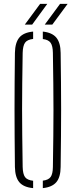

<svg xmlns="http://www.w3.org/2000/svg" viewBox="-20 -967 390 991"><path d="M151 4Q102 -0.5 80 -26.2Q58 -52 57 -105Q56 -191.5 55.5 -263.8Q55 -336 55 -403.2Q55 -470.5 55.5 -541Q56 -611.5 57 -694Q58 -747.5 80 -773.5Q102 -799.5 151 -804V-766Q120.5 -762.5 109.2 -746.5Q98 -730.5 97 -694Q95.5 -606.5 94.8 -537.5Q94 -468.5 94 -404.2Q94 -340 94.8 -268.8Q95.5 -197.5 97 -105Q98 -68.5 109.2 -53Q120.5 -37.5 151 -34ZM201 4V-34.5Q230.5 -38 241.5 -53.8Q252.5 -69.5 253 -105Q254.5 -194.5 255.2 -264.8Q256 -335 256 -399.2Q256 -463.5 255.2 -533.8Q254.5 -604 253 -694Q252.5 -729.5 241.5 -745.8Q230.5 -762 201 -765.5V-804Q249 -799 270.8 -772.8Q292.5 -746.5 293 -694Q294 -611.5 294.8 -541Q295.5 -470.5 295.5 -403.2Q295.5 -336 294.8 -263.8Q294 -191.5 293 -105Q292.5 -52.5 270.8 -26.8Q249 -1 201 4ZM108 -840 187 -947H224L146 -840ZM211 -840 290 -947H329L250 -840Z"/></svg>

Font: Big Shoulders Stencil Text Thin Thin
Style: Regular
Weight: 250
Version: Version 2.001